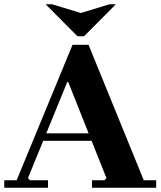

<svg xmlns="http://www.w3.org/2000/svg" viewBox="-20 -880 757 900"><path d="M0 0V-35H58L320 -670H395L654 -35H712V0H411V-35H469L479 -45L300 -495H295L111 -45L121 -35H205V0ZM169 -220V-255H495V-220ZM493 -860H523L374 -710H343L194 -860H224L359 -819Z"/></svg>

Font: Brygada 1918
Style: Bold
Weight: 700
Designer: Mateusz Machalski | Borys Kosmynka | Przemek Hoffer
Foundry: NIEPODLEGLA 2018
Version: Version 3.006